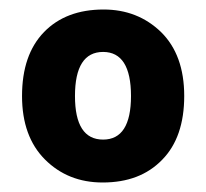

<svg xmlns="http://www.w3.org/2000/svg" viewBox="-20 -742 430 400"><path d="M363.8 -542C363.8 -599.1 347.7 -643.6 315.4 -675.3C283.2 -706.5 243.2 -722.2 195.8 -722.2C143.6 -722.2 102.1 -706.5 71.8 -675.3C41 -643.6 25.9 -599.1 25.9 -542C25.9 -485.4 42 -441.4 73.7 -409.7C105.5 -377.9 145.5 -361.8 193.8 -361.8C246.1 -361.8 287.1 -377.4 317.9 -409.2C348.6 -440.4 363.8 -484.9 363.8 -542ZM136.2 -542C136.2 -603 155.8 -633.8 194.8 -633.8C233.4 -633.8 252.9 -603 252.9 -542C252.9 -481.4 233.4 -451.2 194.8 -451.2C155.8 -451.2 136.2 -481.4 136.2 -542Z"/></svg>

Font: Noto Reveo Sans
Style: Regular
Weight: 800
Designer: Monotype Design Team
Foundry: Monotype Imaging Inc.
Version: Version 2.007